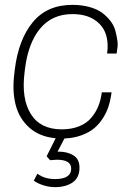

<svg xmlns="http://www.w3.org/2000/svg" viewBox="-20 -560 560 790"><path d="M119.1 183.1 133.8 154.8Q163.6 176.8 206.1 176.8Q272.9 176.8 272.9 133.8Q272.9 97.2 213.9 97.2L186 99.1L171.9 83L209 8.8Q143.1 2.9 100.8 -34.7Q58.6 -72.3 44.2 -129.4Q29.8 -186.5 39.1 -258.8L41 -274.9Q56.2 -397.5 115 -468.8Q173.8 -540 277.8 -540Q316.4 -540 347.9 -531.2Q379.4 -522.5 399.2 -508.1Q418.9 -493.7 433.8 -474.6Q448.7 -455.6 454.3 -434.8Q460 -414.1 462.9 -393.6Q465.8 -373 461.9 -355L460 -339.8H420.9Q427.2 -385.7 414.6 -421.6Q401.9 -457.5 366.9 -479.7Q332 -502 277.8 -502Q194.8 -502 145.5 -442.9Q96.2 -383.8 83 -277.8L81.1 -262.2Q67.4 -154.3 106.7 -91.1Q146 -27.8 233.9 -27.8Q274.4 -27.8 305.4 -40.3Q336.4 -52.7 355.2 -75Q374 -97.2 384.5 -123Q395 -148.9 398.9 -180.2H439L437 -166Q433.1 -142.1 425.8 -119.9Q418.5 -97.7 403.6 -74Q388.7 -50.3 368.4 -33Q348.1 -15.6 316.2 -3.7Q284.2 8.3 245.1 9.8L216.8 64H222.2Q257.3 64 282.2 79.3Q307.1 94.7 307.1 129.9Q307.1 170.9 279.1 190.4Q251 210 206.1 210Q182.1 210 157.7 202.1Q133.3 194.3 119.1 183.1Z"/></svg>

Font: Cooper Hewitt
Style: Light Italic
Weight: 704
Designer: Village Type and Design LLC
Foundry: Cooper Hewitt Smithsonian Design Museum
Version: 1.000